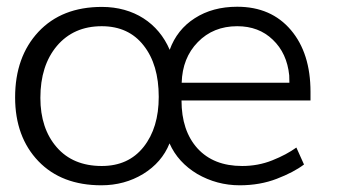

<svg xmlns="http://www.w3.org/2000/svg" viewBox="-20 -534 998 564"><path d="M513.7 -291C515.1 -339.4 530.8 -379.4 561 -410.2C591.3 -441.4 629.9 -457 676.8 -457C719.2 -457 753.9 -443.8 781.2 -417.5C809.1 -391.1 825.2 -356 829.6 -312.5C829.6 -310.1 830.1 -296.4 830.1 -291ZM278.8 -46.4C222.7 -46.4 178.2 -64.9 146.5 -101.6C114.7 -138.2 98.6 -186.5 98.6 -246.6C98.6 -309.6 114.7 -360.4 147 -398.9C179.7 -437.5 223.6 -457 278.8 -457C331.5 -457 372.6 -438 401.9 -400.4C431.6 -362.8 446.3 -312.5 446.3 -249.5C446.3 -189 431.6 -140.1 401.9 -102.5C372.1 -64.9 331.1 -46.4 278.8 -46.4ZM892.1 -238.8V-264.2C892.1 -339.8 873 -400.4 834.5 -445.8C795.9 -491.2 743.7 -514.2 676.8 -514.2C628.4 -514.2 586.9 -502.9 552.2 -480.5C517.6 -458.5 492.7 -427.2 478.5 -387.7C444.8 -466.3 373 -513.7 279.3 -513.7C200.7 -513.7 138.7 -489.3 92.8 -440.4C47.4 -391.6 24.4 -327.6 24.4 -248C24.4 -170.4 47.4 -107.9 92.8 -60.5C138.2 -13.2 200.2 10.3 277.8 10.3C323.2 10.3 364.3 -1 400.4 -22.9C437 -45.4 462.9 -75.2 478 -112.8C494.6 -75.2 522 -45.4 559.6 -22.9C597.7 -1 639.2 10.3 684.1 10.3C723.6 10.3 760.3 3.9 793 -8.8C826.2 -21.5 853 -35.6 873 -50.8L850.6 -100.6C831.5 -86.9 808.1 -74.2 779.8 -63C752 -51.8 722.2 -46.4 691.4 -46.4C635.3 -46.4 591.8 -63.5 560.1 -98.1C528.8 -132.8 513.2 -179.7 513.2 -238.8Z"/></svg>

Font: Ride Light
Style: Regular
Weight: 300
Version: Version 3.000